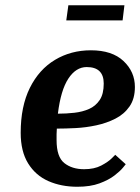

<svg xmlns="http://www.w3.org/2000/svg" viewBox="-20 -702 535 733"><path d="M448 -624H233L241 -682H455ZM460 -75Q460 -75 449.5 -62Q439 -49 417 -32Q395 -15 360 -2Q325 11 275 11Q214 11 165 -10.5Q116 -32 87.5 -78Q59 -124 59 -195Q59 -296 94 -366.5Q129 -437 190 -473.5Q251 -510 327 -510Q408 -510 451.5 -469Q495 -428 495 -370Q495 -325 474.5 -295.5Q454 -266 420.5 -249Q387 -232 347.5 -223.5Q308 -215 268.5 -213Q229 -211 197 -211Q196 -201 196 -189.5Q196 -178 196 -167Q196 -103 225.5 -79.5Q255 -56 301 -56Q340 -56 366.5 -70Q393 -84 406.5 -97.5Q420 -111 420 -111ZM311 -446Q270 -446 241 -402Q212 -358 201 -268Q233 -268 264 -271.5Q295 -275 320 -286Q345 -297 360.5 -320Q376 -343 376 -383Q376 -446 311 -446Z"/></svg>

Font: Arsenal SC
Style: Bold Italic
Weight: 700
Italic angle: -9.10001°
Designer: Andrij Shevchenko
Foundry: Stairsfor
Version: Version 2.001; ttfautohint (v1.8.4.7-5d5b)